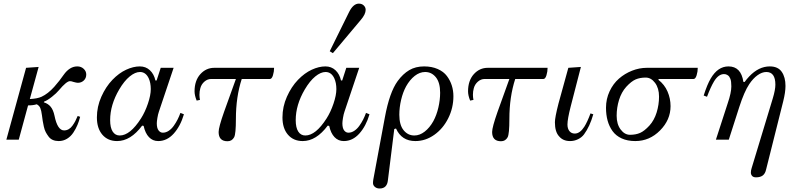

<svg xmlns="http://www.w3.org/2000/svg" viewBox="-20 -782 4445 1075"><path d="M15.6 0 126 -402.3 196.3 -407.2 147 -227.5Q189 -229.5 212.4 -240.2Q248.5 -256.8 283.7 -295.9Q315.4 -332 335.9 -362.3Q369.6 -410.2 412.6 -410.2Q434.1 -410.2 448.5 -396.7Q462.9 -383.3 462.9 -364.7Q462.9 -344.2 449.2 -331.3Q435.5 -318.4 416 -318.4Q408.2 -318.4 391.6 -323.2Q379.9 -327.6 371.6 -327.6Q352.5 -327.6 309.6 -276.4Q296.4 -260.3 270.8 -240Q245.1 -219.7 226.6 -212.9L225.6 -209Q249.5 -201.7 263.9 -184.1Q278.3 -166.5 285.2 -133.8Q301.8 -51.8 338.9 -51.8Q352.5 -51.8 364.5 -58.6Q376.5 -65.4 385.7 -78.4Q395 -91.3 401.6 -103.8Q408.2 -116.2 415 -132.8L428.7 -127.9Q422.9 -104.5 413.8 -82.8Q404.8 -61 390.6 -39.6Q376.5 -18.1 355.2 -5.1Q334 7.8 308.6 7.8Q290.5 7.8 276.1 1.7Q261.7 -4.4 252.2 -17.1Q242.7 -29.8 236.1 -42.2Q229.5 -54.7 225.3 -73.7Q221.2 -92.8 219.2 -105.2Q217.3 -117.7 214.8 -136.7Q211.4 -163.6 205.6 -177.2Q199.7 -190.9 185.5 -198.2Q166.5 -191.9 137.2 -191.9L85 0Z M522.5 -124.5Q522.5 -184.6 547.4 -240.5Q572.3 -296.4 609.4 -335Q646 -373 686.3 -391.6Q726.6 -410.2 762.7 -410.2Q796.4 -410.2 819.3 -388.7Q842.3 -367.2 850.1 -331.5H856.9L879.9 -402.3H952.1L869.6 -156.7Q864.7 -142.6 861.3 -122.1Q857.9 -101.6 857.9 -91.8Q857.9 -64.9 867.7 -52Q877.4 -39.1 891.6 -39.1Q908.7 -39.1 924.6 -49.6Q940.4 -60.1 952.9 -77.6Q965.3 -95.2 974.1 -112.5Q982.9 -129.9 990.2 -149.9L1009.8 -142.1Q990.2 -75.7 952.6 -33.9Q915 7.8 865.7 7.8Q835 7.8 814 -14.2Q793 -36.1 784.2 -77.1L775.9 -78.6Q711.4 7.8 635.7 7.8Q583.5 7.8 552.7 -28.3Q522.5 -64 522.5 -124.5ZM596.7 -109.4Q596.7 -67.4 610.8 -45.4Q625 -23.4 650.4 -23.4Q708.5 -23.4 769.5 -119.1Q792 -154.3 808.1 -201.7Q824.2 -249 824.2 -283.2Q824.2 -318.4 812.5 -343.8Q795.9 -378.9 763.7 -378.9Q736.8 -378.9 706.1 -353.8Q675.3 -328.6 647.5 -281.2Q596.7 -194.8 596.7 -109.4Z M1069.3 -270.5Q1069.3 -330.6 1101.6 -366.7Q1133.8 -402.3 1179.7 -402.3H1514.6Q1514.6 -381.3 1508.3 -360.6Q1502 -339.8 1491.2 -339.8H1333.5Q1300.8 -239.3 1300.8 -116.2Q1300.8 -32.2 1291 -13.7Q1278.8 8.8 1253.9 8.8Q1204.1 8.8 1204.1 -43Q1204.1 -69.3 1234.4 -155.3L1300.8 -339.8H1162.1Q1141.6 -339.8 1124.5 -325Q1107.4 -310.1 1101.6 -288.1Q1096.7 -271 1096.7 -251Q1096.7 -237.3 1099.6 -222.7L1081.1 -218.8Q1069.3 -248 1069.3 -270.5Z M1826.2 -495.1 1934.6 -714.8Q1958 -761.7 1989.3 -761.7Q2005.9 -761.7 2016.6 -751.5Q2027.3 -741.2 2027.3 -727.1Q2027.3 -702.1 2000 -670.4L1843.8 -484.4ZM1561.5 -124.5Q1561.5 -184.6 1586.4 -240.5Q1611.3 -296.4 1648.4 -335Q1685.1 -373 1725.3 -391.6Q1765.6 -410.2 1801.8 -410.2Q1835.4 -410.2 1858.4 -388.7Q1881.3 -367.2 1889.2 -331.5H1896L1918.9 -402.3H1991.2L1908.7 -156.7Q1903.8 -142.6 1900.4 -122.1Q1897 -101.6 1897 -91.8Q1897 -64.9 1906.7 -52Q1916.5 -39.1 1930.7 -39.1Q1947.8 -39.1 1963.6 -49.6Q1979.5 -60.1 1991.9 -77.6Q2004.4 -95.2 2013.2 -112.5Q2022 -129.9 2029.3 -149.9L2048.8 -142.1Q2029.3 -75.7 1991.7 -33.9Q1954.1 7.8 1904.8 7.8Q1874 7.8 1853 -14.2Q1832 -36.1 1823.2 -77.1L1814.9 -78.6Q1750.5 7.8 1674.8 7.8Q1622.6 7.8 1591.8 -28.3Q1561.5 -64 1561.5 -124.5ZM1635.7 -109.4Q1635.7 -67.4 1649.9 -45.4Q1664.1 -23.4 1689.5 -23.4Q1747.6 -23.4 1808.6 -119.1Q1831.1 -154.3 1847.2 -201.7Q1863.3 -249 1863.3 -283.2Q1863.3 -318.4 1851.6 -343.8Q1835 -378.9 1802.7 -378.9Q1775.9 -378.9 1745.1 -353.8Q1714.4 -328.6 1686.5 -281.2Q1635.7 -194.8 1635.7 -109.4Z M2068.4 242.7Q2068.4 233.4 2070.3 222.2L2134.8 -124.5Q2160.6 -265.1 2206.5 -328.1Q2235.8 -368.2 2271.2 -389.2Q2306.6 -410.2 2354.5 -410.2Q2397.9 -410.2 2430.9 -395.5Q2463.9 -380.9 2482.2 -356.4Q2500.5 -332 2509.5 -303.5Q2518.6 -274.9 2518.6 -243.2Q2518.6 -177.7 2489.7 -119.9Q2460.9 -62 2411.6 -27.1Q2362.3 7.8 2305.7 7.8Q2228.5 7.8 2197.3 -62.5L2187.5 -59.6L2151.9 226.6Q2147.5 273.4 2105.5 273.4Q2089.4 273.4 2078.9 264.4Q2068.4 255.4 2068.4 242.7ZM2215.8 -139.6Q2215.8 -82.5 2239.7 -53Q2263.7 -23.4 2299.8 -23.4Q2330.1 -23.4 2357.9 -45.2Q2385.7 -66.9 2406.2 -103.5Q2424.3 -136.7 2434.3 -179.4Q2444.3 -222.2 2444.3 -262.7Q2444.3 -319.8 2420.4 -349.4Q2396.5 -378.9 2360.4 -378.9Q2330.1 -378.9 2302.2 -357.2Q2274.4 -335.4 2253.9 -298.8Q2235.8 -265.6 2225.8 -222.9Q2215.8 -180.2 2215.8 -139.6Z M2600.6 -270.5Q2600.6 -330.6 2632.8 -366.7Q2665 -402.3 2710.9 -402.3H3045.9Q3045.9 -381.3 3039.6 -360.6Q3033.2 -339.8 3022.5 -339.8H2864.7Q2832 -239.3 2832 -116.2Q2832 -32.2 2822.3 -13.7Q2810.1 8.8 2785.2 8.8Q2735.4 8.8 2735.4 -43Q2735.4 -69.3 2765.6 -155.3L2832 -339.8H2693.4Q2672.9 -339.8 2655.8 -325Q2638.7 -310.1 2632.8 -288.1Q2627.9 -271 2627.9 -251Q2627.9 -237.3 2630.9 -222.7L2612.3 -218.8Q2600.6 -248 2600.6 -270.5Z M3086.9 -97.7Q3086.9 -124 3106.9 -202.1L3162.1 -402.3L3232.4 -407.2L3175.3 -186Q3157.2 -115.2 3157.2 -85Q3157.2 -61 3168.5 -47.6Q3179.7 -34.2 3198.2 -34.2Q3227.1 -34.2 3251.5 -72.3Q3269 -100.1 3286.1 -147L3301.8 -142.1Q3282.2 -73.2 3250 -29.8Q3237.3 -12.7 3216.3 -2.4Q3195.3 7.8 3171.9 7.8Q3132.3 7.8 3110.4 -18.6Q3086.9 -43.5 3086.9 -97.7Z M3373 -178.7Q3373 -228 3393.1 -270.8Q3413.1 -313.5 3445.6 -341.8Q3478 -370.1 3518.8 -386.2Q3559.6 -402.3 3601.6 -402.3H3886.7Q3886.7 -381.3 3880.4 -360.6Q3874 -339.8 3863.3 -339.8H3668.5L3666 -335.4Q3700.7 -308.6 3717.5 -269.5Q3734.4 -230.5 3734.4 -187.5Q3734.4 -110.8 3675.5 -51.5Q3616.7 7.8 3537.1 7.8Q3493.2 7.8 3460.7 -7.1Q3428.2 -22 3409.4 -48.3Q3390.6 -74.7 3381.8 -107.2Q3373 -139.6 3373 -178.7ZM3432.6 -133.8Q3432.6 -86.9 3454.8 -57.1Q3477.1 -27.3 3507.3 -27.3Q3539.6 -27.3 3563.7 -37.8Q3587.9 -48.3 3616.2 -79.1Q3643.1 -108.9 3656.5 -152.3Q3669.9 -195.8 3669.9 -241.2Q3669.9 -288.1 3647.7 -317.9Q3625.5 -347.7 3595.2 -347.7Q3563 -347.7 3538.8 -337.2Q3514.6 -326.7 3486.3 -295.9Q3459.5 -266.1 3446 -222.7Q3432.6 -179.2 3432.6 -133.8Z M3919.9 -247.1Q3939.5 -309.1 3959.5 -342.8Q3999 -410.2 4058.6 -410.2Q4129.4 -410.2 4142.1 -323.7L4148.9 -322.8Q4160.6 -338.9 4174.8 -354Q4228 -410.2 4290 -410.2Q4335.9 -410.2 4356.9 -379.9Q4377.9 -349.6 4377.9 -300.8Q4377.9 -265.6 4365.2 -214.8L4269.5 166.5Q4264.6 189.5 4251 200.2Q4237.3 210.9 4212.9 210.9Q4197.8 210.9 4190.9 202.9Q4184.1 194.8 4184.1 184.6Q4184.1 172.4 4188 160.6L4306.6 -230.5Q4321.3 -279.3 4321.3 -308.1Q4321.3 -378.9 4270.5 -378.9Q4246.6 -378.9 4221.4 -360.8Q4196.3 -342.8 4174.8 -310.5Q4147 -269 4119.1 -182.6L4060.5 0H3988.3L4054.7 -204.6Q4074.7 -263.2 4074.7 -298.3Q4074.7 -327.1 4069.3 -340.8Q4065.9 -348.1 4063 -352.8Q4060.1 -357.4 4052.2 -362.3Q4044.4 -367.2 4033.7 -367.2Q4002.4 -367.2 3977.5 -325.7Q3959 -294.9 3938.5 -240.2Z"/></svg>

Font: Theano Modern
Style: Regular
Weight: 400
Designer: Alexey Kryukov
Version: Version 2.00